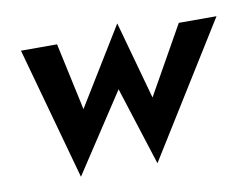

<svg xmlns="http://www.w3.org/2000/svg" viewBox="-63 -583 900 702"><g transform="rotate(-10 387.0 -232.5)"><path d="M48 -460 184 32 375 -259 468 32 774 -460H634L492 -208L412 -497L236 -210L182 -460Z"/></g></svg>

Font: Jost* 600 Semi Italic
Style: Italic
Weight: 600
Italic angle: -10°
Version: Version 3.200; ttfautohint (v0.97) -l 8 -r 50 -G 200 -x 14 -